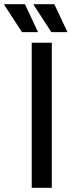

<svg xmlns="http://www.w3.org/2000/svg" viewBox="-58 -888 356 908"><path d="M92 0V-686H187V0ZM185 -736 101 -865 102 -868H199L261 -736ZM46 -736 -38 -865 -37 -868H60L122 -736Z"/></svg>

Font: Archivo VF Beta
Style: Regular
Weight: 400
Designer: Hector Gatti
Foundry: Omnibus-Type
Version: Version 1.002